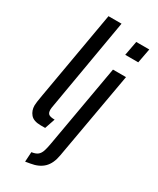

<svg xmlns="http://www.w3.org/2000/svg" viewBox="-246 -822 935 1136"><g transform="rotate(30 222.0 -254.0)"><path d="M112 10Q62.5 10 42 -14.8Q21.5 -39.5 21.5 -74Q21.5 -84 23.8 -100.5Q26 -117 31.5 -148L136.5 -750H225.5L120.5 -139Q117 -119.5 116 -112.5Q115 -105.5 115 -99.5Q115 -76 127 -68.2Q139 -60.5 166.5 -60.5L142.5 10ZM139.5 242 143.5 175Q171.5 171 185.2 159.8Q199 148.5 206 127.2Q213 106 218.5 73.5L317.5 -489.5H406.5L301 106.5Q291 165 259.5 196.2Q228 227.5 171.5 236.5ZM336.5 -601.5 355 -700H444L425.5 -601.5Z"/></g></svg>

Font: Cabin
Style: Italic
Weight: 400
Width: 4
Italic angle: -10°
Designer: Pablo Impallari
Foundry: Pablo Impallari. http://www.impallari.com Igino Marini. http://www.ikern.com
Version: Version 3.001